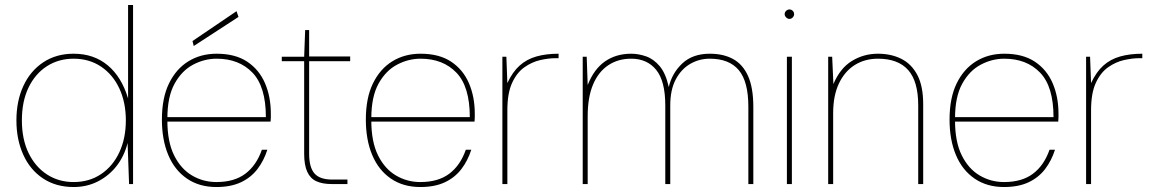

<svg xmlns="http://www.w3.org/2000/svg" viewBox="-20 -740 4639 772"><path d="M276 12Q205 12 153 -22.5Q101 -57 73.5 -118Q46 -179 46 -256Q46 -334 74 -394.5Q102 -455 154 -489.5Q206 -524 276 -524Q357 -524 413 -477.5Q469 -431 495 -344V-720H515V0H499L493 -165Q480 -113 449.5 -73.5Q419 -34 374.5 -11Q330 12 276 12ZM276 -8Q339 -8 386.5 -40Q434 -72 460 -128Q486 -184 486 -256Q486 -328 460 -384Q434 -440 386.5 -472Q339 -504 276 -504Q216 -504 169 -474Q122 -444 95 -388.5Q68 -333 68 -256Q68 -180 95 -124.5Q122 -69 169 -38.5Q216 -8 276 -8Z M850 12Q781 12 731.5 -22Q682 -56 656.5 -117Q631 -178 631 -259Q631 -346 659.5 -404.5Q688 -463 737.5 -493.5Q787 -524 851 -524Q926 -524 974 -492Q1022 -460 1045.5 -405.5Q1069 -351 1069 -283Q1069 -274 1069 -267.5Q1069 -261 1068 -251H642V-269H1049Q1049 -392 995 -448Q941 -504 851 -504Q802 -504 756.5 -480Q711 -456 682 -403.5Q653 -351 653 -264V-255Q653 -170 680 -115.5Q707 -61 752 -34.5Q797 -8 850 -8Q922 -8 966.5 -41.5Q1011 -75 1033 -138H1055Q1041 -94 1015 -60Q989 -26 948.5 -7Q908 12 850 12ZM759 -555 754 -575 931 -695 939 -672Z M1313 0Q1277 0 1252.5 -11Q1228 -22 1215.5 -49Q1203 -76 1203 -122V-494H1113V-512H1203L1207 -619H1223V-513H1388V-494H1223V-122Q1223 -67 1244.5 -42.5Q1266 -18 1316 -18H1377V0Z M1670 12Q1601 12 1551.5 -22Q1502 -56 1476.5 -117Q1451 -178 1451 -259Q1451 -346 1479.5 -404.5Q1508 -463 1557.5 -493.5Q1607 -524 1671 -524Q1746 -524 1794 -492Q1842 -460 1865.5 -405.5Q1889 -351 1889 -283Q1889 -274 1889 -267.5Q1889 -261 1888 -251H1462V-269H1869Q1869 -392 1815 -448Q1761 -504 1671 -504Q1622 -504 1576.5 -480Q1531 -456 1502 -403.5Q1473 -351 1473 -264V-255Q1473 -170 1500 -115.5Q1527 -61 1572 -34.5Q1617 -8 1670 -8Q1742 -8 1786.5 -41.5Q1831 -75 1853 -138H1875Q1861 -94 1835 -60Q1809 -26 1768.5 -7Q1728 12 1670 12Z M2000 0V-512H2016L2020 -406Q2041 -451 2069.5 -476.5Q2098 -502 2137 -513Q2176 -524 2226 -524V-506H2213Q2186 -506 2152.5 -498.5Q2119 -491 2088.5 -469.5Q2058 -448 2039 -406.5Q2020 -365 2020 -297V0Z M2323 0V-512H2339L2343 -398Q2368 -462 2412.5 -493Q2457 -524 2518 -524Q2547 -524 2577.5 -513.5Q2608 -503 2632.5 -474Q2657 -445 2669 -390Q2682 -446 2723.5 -485Q2765 -524 2834 -524Q2889 -524 2928 -502.5Q2967 -481 2988 -434Q3009 -387 3009 -309V0H2989V-311Q2989 -412 2950.5 -458Q2912 -504 2834 -504Q2791 -504 2755 -483Q2719 -462 2697 -420.5Q2675 -379 2675 -316V0H2655V-316Q2655 -414 2618.5 -459Q2582 -504 2518 -504Q2465 -504 2425.5 -477.5Q2386 -451 2364.5 -400Q2343 -349 2343 -273V0Z M3144 0V-512H3164V0ZM3154 -664Q3147 -664 3141 -670Q3135 -676 3135 -683Q3135 -691 3141 -696.5Q3147 -702 3154 -702Q3162 -702 3167.5 -696.5Q3173 -691 3173 -683Q3173 -676 3167.5 -670Q3162 -664 3154 -664Z M3310 0V-512H3326L3331 -402Q3358 -466 3405.5 -495Q3453 -524 3510 -524Q3563 -524 3604 -503.5Q3645 -483 3668.5 -438.5Q3692 -394 3692 -321V0H3672V-316Q3672 -413 3631.5 -458.5Q3591 -504 3510 -504Q3458 -504 3417.5 -479Q3377 -454 3353.5 -405Q3330 -356 3330 -285V0Z M4017 12Q3948 12 3898.5 -22Q3849 -56 3823.5 -117Q3798 -178 3798 -259Q3798 -346 3826.5 -404.5Q3855 -463 3904.5 -493.5Q3954 -524 4018 -524Q4093 -524 4141 -492Q4189 -460 4212.5 -405.5Q4236 -351 4236 -283Q4236 -274 4236 -267.5Q4236 -261 4235 -251H3809V-269H4216Q4216 -392 4162 -448Q4108 -504 4018 -504Q3969 -504 3923.5 -480Q3878 -456 3849 -403.5Q3820 -351 3820 -264V-255Q3820 -170 3847 -115.5Q3874 -61 3919 -34.5Q3964 -8 4017 -8Q4089 -8 4133.5 -41.5Q4178 -75 4200 -138H4222Q4208 -94 4182 -60Q4156 -26 4115.5 -7Q4075 12 4017 12Z M4347 0V-512H4363L4367 -406Q4388 -451 4416.5 -476.5Q4445 -502 4484 -513Q4523 -524 4573 -524V-506H4560Q4533 -506 4499.5 -498.5Q4466 -491 4435.5 -469.5Q4405 -448 4386 -406.5Q4367 -365 4367 -297V0Z"/></svg>

Font: DM Sans 12pt Thin
Style: Regular
Weight: 250
Version: Version 4.004;gftools[0.9.30]